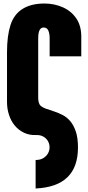

<svg xmlns="http://www.w3.org/2000/svg" viewBox="-20 -760 498 1082"><path d="M195.3 -209.5Q195.3 -193.8 198.7 -181.9Q202.1 -169.9 208.5 -164.6Q221.2 -153.3 241.7 -146.5Q262.2 -139.6 285.6 -131.8Q309.1 -124 333 -111.8Q356.9 -99.6 376 -77.1Q395 -54.7 407.2 -19Q419.4 16.6 419.4 71.3Q419.4 291.5 180.7 302.2V141.6Q207 141.6 224.4 130.9Q241.7 120.1 250.5 104.2Q259.3 88.4 259.3 70.1Q259.3 51.8 250.7 36.1Q242.2 20.5 225.1 10.3Q208 0 182.6 1Q145 2.4 114.7 -12.2Q84.5 -26.9 63.2 -52.5Q42 -78.1 30.8 -112.5Q19.5 -147 19.5 -185.1V-465.8Q19.5 -557.6 39.1 -618.7Q58.6 -679.7 107.4 -710Q156.2 -740.2 230.5 -740.2Q286.1 -740.2 334.2 -718.8Q382.3 -697.3 410.2 -655.8Q438 -614.3 438 -554.2V-442.4H259.8V-544.9Q259.8 -570.3 252.4 -587.6Q245.1 -605 225.6 -605Q195.3 -605 195.3 -543.9Z"/></svg>

Font: webenart
Style: Regular
Weight: 400
Designer: Vernon Adams
Foundry: Vernon Adams
Version: Version 2.116; ttfautohint (v1.8.3)